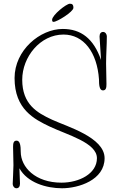

<svg xmlns="http://www.w3.org/2000/svg" viewBox="-20 -992 632 1028"><path d="M373 -950C373 -969 365 -972 354 -972C335 -972 259 -911 259 -886C259 -877 262 -875 267 -875C286 -875 373 -929 373 -950ZM84 -91C126 -14 228 16 312 16C401 16 540 -28 540 -145C540 -257 339 -314 259 -351C179 -388 99 -433 99 -565C99 -687 195 -807 320 -807C428 -807 500 -712 510 -567C510 -538 512 -508 531 -508C548 -508 550 -523 550 -542C550 -584 548 -610 548 -652C548 -700 552 -751 552 -798C552 -807 545 -821 532 -821C520 -821 513 -812 513 -796C513 -795 516 -754 521 -671C481 -786 413 -837 316 -837C195 -837 58 -724 58 -574C58 -407 163 -354 247 -314C342 -269 499 -228 499 -145C499 -62 404 -14 309 -14C169 -14 91 -97 91 -180C91 -209 88 -239 69 -239C52 -239 50 -224 50 -205C50 -163 52 -150 52 -108C52 -79 48 -22 48 -7C48 2 55 16 68 16C80 16 87 7 87 -9C87 -10 84 -91 84 -91Z"/></svg>

Font: Life Savers
Style: Regular
Weight: 400
Designer: Pablo Impallari, Rodrigo Fuenzalida, Brenda Gallo
Foundry: Pablo Impallari, Rodrigo Fuenzalida, Brenda Gallo
Version: Version 3.000